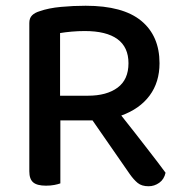

<svg xmlns="http://www.w3.org/2000/svg" viewBox="-20 -640 634 668"><path d="M190 -2Q182 1 169 3.5Q156 6 140 6Q109 6 95.5 -5.5Q82 -17 82 -44V-560Q82 -577 91.5 -586.5Q101 -596 118 -601Q149 -612 192 -616Q235 -620 278 -620Q408 -620 471.5 -567.5Q535 -515 535 -420Q535 -354 500.5 -307.5Q466 -261 402 -238Q426 -208 449 -178.5Q472 -149 492.5 -122.5Q513 -96 529.5 -74.5Q546 -53 556 -39Q551 -16 534 -4Q517 8 497 8Q473 8 459 -3.5Q445 -15 431 -35L302 -221H190ZM286 -307Q351 -307 389 -335Q427 -363 427 -420Q427 -476 388.5 -504Q350 -532 275 -532Q252 -532 229.5 -530Q207 -528 189 -525V-307Z"/></svg>

Font: Baloo Bhaina 2 Medium
Style: Regular
Weight: 500
Designer: Yesha Goshar, Manish Minz, Shuchita Grover and Ek Type
Foundry: Ek Type
Version: Version 1.640;hotconv 1.0.111;makeotfexe 2.5.65597; ttfautoh